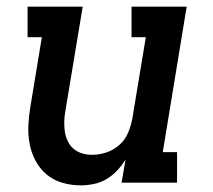

<svg xmlns="http://www.w3.org/2000/svg" viewBox="-20 -550 640 578"><path d="M223 8Q194 8 167 0Q140 -8 119.5 -25.5Q99 -43 86.5 -67Q74 -91 69 -118Q64 -145 65.5 -174Q67 -203 72 -232L106 -438H63V-530H229L177 -217Q174 -201 173.5 -185.5Q173 -170 175 -155Q177 -140 183.5 -126Q190 -112 201 -102.5Q212 -93 226.5 -88.5Q241 -84 257 -84Q279 -84 300 -91Q321 -98 338.5 -113Q356 -128 365 -149Q374 -170 378 -191L419 -438H376V-530H542L470 -92H513V0H346L358 -70Q347 -52 332.5 -36.5Q318 -21 300 -10.5Q282 0 262 4Q242 8 223 8Z"/></svg>

Font: Iosevka Slab SmBdExObl
Style: Regular
Weight: 600
Width: 7
Italic angle: -9°
Monospace: yes
Designer: Belleve Invis
Foundry: Belleve Invis
Version: Version 11.1.0; ttfautohint (v1.8.3)